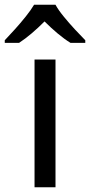

<svg xmlns="http://www.w3.org/2000/svg" viewBox="-60 -786 378 806"><path d="M173 0H85V-536H173ZM173 -766Q185 -744 207.5 -716.5Q230 -689 254.5 -662.5Q279 -636 298 -617V-606H236Q210 -622 182 -645.5Q154 -669 127 -696Q100 -669 73 -646Q46 -623 20 -606H-40V-617Q-21 -637 2.5 -663Q26 -689 48 -716.5Q70 -744 83 -766Z"/></svg>

Font: Noto Sans Lepcha
Style: Regular
Weight: 400
Designer: Monotype Design Team
Foundry: Monotype Imaging Inc.
Version: Version 2.006; ttfautohint (v1.8.4.7-5d5b)